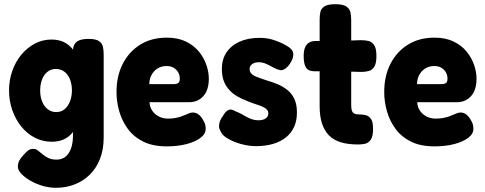

<svg xmlns="http://www.w3.org/2000/svg" viewBox="-20 -678 2308 913"><path d="M246 215Q215 215 183.5 206Q152 197 125 181.5Q98 166 81.5 148.5Q65 131 65 115Q65 98 71.5 86Q78 74 90 61Q103 46 113 38Q123 30 138 30Q151 30 161 38Q171 46 182 55.5Q193 65 209 73Q225 81 249 81Q269 81 283.5 72.5Q298 64 307.5 49Q317 34 322 13.5Q327 -7 327 -30V-444Q330 -470 347.5 -481.5Q365 -493 401 -493Q436 -493 451 -482.5Q466 -472 469.5 -455Q473 -438 473 -419V-24Q473 33 455.5 77.5Q438 122 407 152.5Q376 183 335 199Q294 215 246 215ZM226 -4Q183 -4 146 -23Q109 -42 81.5 -76Q54 -110 38.5 -154Q23 -198 23 -248Q23 -297 38.5 -341Q54 -385 82 -418.5Q110 -452 146.5 -471Q183 -490 225 -490Q266 -490 294.5 -472Q323 -454 341 -421Q359 -388 367 -343.5Q375 -299 375 -246Q375 -175 360.5 -120.5Q346 -66 313 -35Q280 -4 226 -4ZM247 -145Q271 -145 287.5 -159Q304 -173 313 -196.5Q322 -220 322 -248Q322 -277 313 -300Q304 -323 287 -336.5Q270 -350 245 -350Q222 -350 205 -336Q188 -322 179.5 -299Q171 -276 171 -247Q171 -219 180 -196Q189 -173 206.5 -159Q224 -145 247 -145Z M773 18Q707 18 661.5 -4.5Q616 -27 588 -65Q560 -103 547 -149Q534 -195 534 -241Q534 -316 563.5 -374Q593 -432 646.5 -465.5Q700 -499 773 -499Q826 -499 864 -480.5Q902 -462 926 -432.5Q950 -403 961.5 -369Q973 -335 973 -304Q973 -250 947 -221Q921 -192 880 -192H691Q692 -169 704 -151.5Q716 -134 735.5 -124Q755 -114 779 -114Q799 -114 814.5 -117Q830 -120 841.5 -124Q853 -128 863 -132.5Q873 -137 881 -140Q889 -143 897 -143Q912 -143 924.5 -133.5Q937 -124 947 -105Q954 -94 956 -84.5Q958 -75 958 -65Q958 -41 933.5 -22.5Q909 -4 867.5 7Q826 18 773 18ZM690 -278H805Q821 -278 828 -283.5Q835 -289 835 -304Q835 -321 827 -334.5Q819 -348 805.5 -356Q792 -364 772 -364Q747 -364 728.5 -352Q710 -340 700 -320.5Q690 -301 690 -278Z M1196 17Q1173 17 1147.5 12Q1122 7 1097.5 -2.5Q1073 -12 1054.5 -24.5Q1036 -37 1029 -54Q1022 -65 1021.5 -77Q1021 -89 1026 -102Q1031 -115 1042 -130Q1054 -150 1067.5 -155.5Q1081 -161 1101 -148Q1113 -144 1126 -137Q1139 -130 1152 -122.5Q1165 -115 1179 -110.5Q1193 -106 1208 -106Q1231 -106 1243.5 -115Q1256 -124 1256 -139Q1256 -148 1250.5 -155Q1245 -162 1234.5 -167.5Q1224 -173 1211 -177.5Q1198 -182 1183 -187Q1168 -192 1152 -199Q1129 -208 1108 -220Q1087 -232 1070.5 -250Q1054 -268 1044.5 -292Q1035 -316 1035 -351Q1035 -395 1056.5 -428Q1078 -461 1118.5 -479.5Q1159 -498 1215 -498Q1230 -498 1246 -496Q1262 -494 1278 -489Q1294 -484 1310.5 -477Q1327 -470 1342 -461Q1372 -445 1374.5 -423.5Q1377 -402 1358 -374Q1346 -357 1333.5 -349.5Q1321 -342 1310 -345Q1296 -348 1280 -357Q1264 -366 1246.5 -374Q1229 -382 1210 -382Q1197 -382 1187.5 -378Q1178 -374 1172.5 -367Q1167 -360 1167 -350Q1167 -338 1173.5 -330Q1180 -322 1191.5 -316.5Q1203 -311 1218 -306Q1233 -301 1250 -295Q1275 -288 1300 -277.5Q1325 -267 1346 -250.5Q1367 -234 1379.5 -208Q1392 -182 1392 -143Q1392 -67 1340 -25Q1288 17 1196 17Z M1682 9Q1635 9 1600.5 -1.5Q1566 -12 1544 -34.5Q1522 -57 1511 -91.5Q1500 -126 1500 -172V-585Q1500 -605 1503.5 -621Q1507 -637 1522.5 -647.5Q1538 -658 1575 -658Q1611 -658 1627 -647Q1643 -636 1646.5 -619Q1650 -602 1650 -582V-182Q1650 -168 1651.5 -159Q1653 -150 1657 -144.5Q1661 -139 1668 -136.5Q1675 -134 1686 -134Q1705 -134 1720 -130Q1735 -126 1744.5 -112Q1754 -98 1754 -65Q1754 -29 1742.5 -13Q1731 3 1714.5 6Q1698 9 1682 9ZM1480 -483H1584L1695 -487Q1714 -487 1731 -483.5Q1748 -480 1759 -464Q1770 -448 1770 -411Q1770 -377 1760 -361Q1750 -345 1734 -340.5Q1718 -336 1698 -336L1588 -339H1476Q1447 -339 1435.5 -356Q1424 -373 1424 -412Q1424 -448 1438 -465.5Q1452 -483 1480 -483Z M2046 18Q1980 18 1934.5 -4.5Q1889 -27 1861 -65Q1833 -103 1820 -149Q1807 -195 1807 -241Q1807 -316 1836.5 -374Q1866 -432 1919.5 -465.5Q1973 -499 2046 -499Q2099 -499 2137 -480.5Q2175 -462 2199 -432.5Q2223 -403 2234.5 -369Q2246 -335 2246 -304Q2246 -250 2220 -221Q2194 -192 2153 -192H1964Q1965 -169 1977 -151.5Q1989 -134 2008.5 -124Q2028 -114 2052 -114Q2072 -114 2087.5 -117Q2103 -120 2114.5 -124Q2126 -128 2136 -132.5Q2146 -137 2154 -140Q2162 -143 2170 -143Q2185 -143 2197.5 -133.5Q2210 -124 2220 -105Q2227 -94 2229 -84.5Q2231 -75 2231 -65Q2231 -41 2206.5 -22.5Q2182 -4 2140.5 7Q2099 18 2046 18ZM1963 -278H2078Q2094 -278 2101 -283.5Q2108 -289 2108 -304Q2108 -321 2100 -334.5Q2092 -348 2078.5 -356Q2065 -364 2045 -364Q2020 -364 2001.5 -352Q1983 -340 1973 -320.5Q1963 -301 1963 -278Z"/></svg>

Font: Fredoka SemiCondensed SemiBold
Style: Regular
Weight: 600
Width: 4
Designer: Ben Nathan
Foundry: Milena B. Brandão, Ben Nathan
Version: Version 2.001